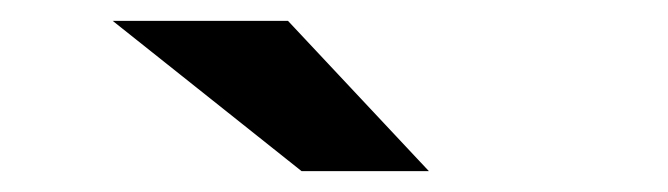

<svg xmlns="http://www.w3.org/2000/svg" viewBox="-20 -771 640 184"><path d="M269 -607 88 -751H256L391 -607Z"/></svg>

Font: Montserrat
Style: Bold
Weight: 700
Designer: Julieta Ulanovsky
Foundry: Julieta Ulanovsky
Version: Version 9.000; ttfautohint (v1.8.4.7-5d5b)